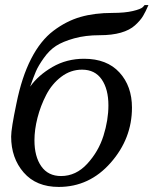

<svg xmlns="http://www.w3.org/2000/svg" viewBox="-20 -726 606 758"><path d="M566 -706Q555 -680 544.5 -662.5Q534 -645 513 -626Q492 -607 457 -597Q422 -587 374 -587Q317 -587 272.5 -574.5Q228 -562 201.5 -545Q175 -528 153 -497Q131 -466 121.5 -443.5Q112 -421 99 -384Q131 -429 187 -461.5Q243 -494 312 -494Q402 -494 451.5 -440Q501 -386 501 -301Q501 -179 417 -83.5Q333 12 212 12Q123 12 73.5 -45Q24 -102 24 -187Q24 -218 45 -318Q66 -422 103 -494Q140 -566 191 -604.5Q242 -643 297.5 -659Q353 -675 424 -675Q473 -675 504.5 -682.5Q536 -690 544 -698L551 -706ZM408 -310Q408 -374 381.5 -412.5Q355 -451 304 -451Q259 -451 222 -423Q185 -395 162.5 -351.5Q140 -308 128 -261Q116 -214 116 -172Q116 -108 143 -69.5Q170 -31 221 -31Q280 -31 324.5 -79.5Q369 -128 388.5 -190Q408 -252 408 -310Z"/></svg>

Font: Veleka
Style: Italic
Weight: 400
Italic angle: -12°
Designer: Stefan Peev, Context Ltd, 2016; SIL International, 1997-2014.
Foundry: Stefan Peev, Context Ltd, 2016
Version: Version 1.000